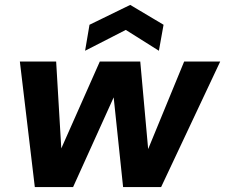

<svg xmlns="http://www.w3.org/2000/svg" viewBox="-20 -763 918 783"><path d="M122 0 61 -512H209L232 -123L215 -124L387 -512H552L587 -124L571 -123L731 -512H878L637 0H482L440 -400H459L278 0ZM327 -556 345 -662 511 -743 647 -662 628 -556 493 -641Z"/></svg>

Font: DM Sans 12pt Black
Style: Italic
Weight: 900
Italic angle: -10°
Version: Version 4.004;gftools[0.9.30]